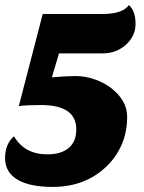

<svg xmlns="http://www.w3.org/2000/svg" viewBox="-26 -715 565 755"><path d="M178 -411Q236 -416 272 -416Q308 -416 346 -403Q384 -390 412 -368Q474 -319 474 -256.5Q474 -194 451.5 -144Q429 -94 390 -58Q307 20 181 20Q90 20 42 -9Q-6 -38 -6 -93.5Q-6 -149 29 -179Q71 -108 160 -108Q214 -108 244 -133Q274 -158 274 -206Q274 -302 135 -302Q82 -302 48 -298L142 -660H377Q456 -660 481 -695Q507 -672 507 -621Q507 -573 469 -539Q431 -505 377 -505H206Z"/></svg>

Font: Sansita One
Style: Regular
Weight: 400
Designer: Pablo Cosgaya
Foundry: Omnibus-Type
Version: Version 1.001